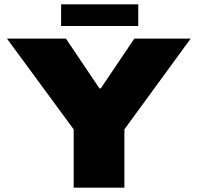

<svg xmlns="http://www.w3.org/2000/svg" viewBox="-20 -866 912 886"><path d="M320 0V-269L12 -688H284L439 -458H445L600 -688H860L554 -269V0ZM262 -746V-846H618V-746Z"/></svg>

Font: Archivo SemiExpanded Black
Style: Regular
Weight: 900
Width: 6
Designer: Hector Gatti
Foundry: Omnibus-Type
Version: Version 2.001